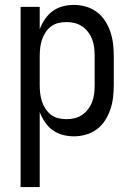

<svg xmlns="http://www.w3.org/2000/svg" viewBox="-20 -548 540 783"><path d="M64 215V-520H142V-429Q150 -450 163 -469.5Q176 -489 194.5 -502.5Q213 -516 235.5 -522Q258 -528 281 -528Q306 -528 330.5 -521Q355 -514 375 -499Q395 -484 408.5 -463Q422 -442 430 -418.5Q438 -395 441 -370Q444 -345 444 -320V-200Q444 -175 441 -150Q438 -125 430 -101.5Q422 -78 408.5 -57Q395 -36 375 -21Q355 -6 330.5 1Q306 8 281 8Q258 8 235.5 2Q213 -4 194.5 -17.5Q176 -31 163 -50.5Q150 -70 142 -91V215ZM251 -62Q268 -62 284.5 -66Q301 -70 315 -79.5Q329 -89 339.5 -103Q350 -117 356 -133Q362 -149 364 -166Q366 -183 366 -200V-320Q366 -337 364 -354Q362 -371 356 -387Q350 -403 339.5 -417Q329 -431 315 -440.5Q301 -450 284.5 -454Q268 -458 251 -458Q234 -458 217.5 -454Q201 -450 188 -440Q175 -430 165.5 -415.5Q156 -401 151 -385.5Q146 -370 144 -353.5Q142 -337 142 -320V-200Q142 -183 144 -166.5Q146 -150 151 -134.5Q156 -119 165.5 -104.5Q175 -90 188 -80Q201 -70 217.5 -66Q234 -62 251 -62Z"/></svg>

Font: Iosevka Web
Style: Regular
Weight: 400
Monospace: yes
Designer: Belleve Invis
Foundry: Belleve Invis
Version: Version 28.0.3; ttfautohint (v1.8.3)